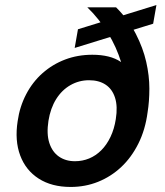

<svg xmlns="http://www.w3.org/2000/svg" viewBox="-20 -729 654 761"><path d="M260 12Q185 12 133.5 -21Q82 -54 60 -113Q38 -172 50 -249Q58 -306 83.5 -355Q109 -404 148.5 -439Q188 -474 238 -493Q288 -512 346 -512Q381 -512 409.5 -505Q438 -498 460 -483Q451 -512 438 -541Q425 -570 408 -597.5Q391 -625 370.5 -651Q350 -677 326 -700H440Q490 -650 518.5 -594.5Q547 -539 559.5 -484Q572 -429 572 -378Q572 -327 565 -284Q556 -215 528.5 -160Q501 -105 460.5 -67Q420 -29 369 -8.5Q318 12 260 12ZM277 -90Q307 -90 333.5 -101Q360 -112 381.5 -133.5Q403 -155 418 -186.5Q433 -218 439 -257Q447 -307 436 -341.5Q425 -376 398.5 -393.5Q372 -411 333 -411Q293 -411 259 -391.5Q225 -372 202.5 -336Q180 -300 172 -250Q164 -198 175.5 -162.5Q187 -127 213.5 -108.5Q240 -90 277 -90ZM276 -539 289 -613 600 -709 587 -635Z"/></svg>

Font: DM Sans 10pt SemiBold
Style: Italic
Weight: 600
Italic angle: -10°
Version: Version 4.004;gftools[0.9.30]